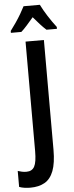

<svg xmlns="http://www.w3.org/2000/svg" viewBox="-124 -971 466 1209"><g transform="rotate(-5 109.0 -366.0)"><path d="M18 205Q-1 205 -19 202.5Q-37 200 -53 194V93Q-41 97 -27.5 100Q-14 103 2 103Q37 103 52 75.5Q67 48 67 -22V-714H183V-20Q183 64 164 113.5Q145 163 108 184Q71 205 18 205ZM177 -937Q193 -904 218.5 -864Q244 -824 271 -789V-777H205Q186 -794 166.5 -815.5Q147 -837 125 -863Q103 -837 82.5 -814Q62 -791 46 -777H-20V-789Q-4 -810 14.5 -837Q33 -864 48.5 -890.5Q64 -917 74 -937Z"/></g></svg>

Font: Noto Sans ExtraCondensed SemiBold
Style: Regular
Weight: 600
Width: 2
Designer: Monotype Design Team
Foundry: Monotype Imaging Inc.
Version: Version 2.013; ttfautohint (v1.8.4.7-5d5b)